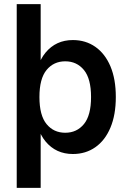

<svg xmlns="http://www.w3.org/2000/svg" viewBox="-20 -735 617 930"><path d="M333 11Q251 11 200.5 -50Q150 -111 150 -223V-307Q150 -419 200.5 -480Q251 -541 333 -541Q395 -541 442 -508Q489 -475 515 -413.5Q541 -352 541 -265Q541 -179 515 -117Q489 -55 442 -22Q395 11 333 11ZM61 175V-715H177V-402L161 -265L177 -130V175ZM296 -92Q352 -92 386.5 -134Q421 -176 421 -265Q421 -354 386.5 -396Q352 -438 296 -438Q240 -438 205.5 -396Q171 -354 171 -265Q171 -176 205.5 -134Q240 -92 296 -92Z"/></svg>

Font: Radio Canada Big Medium
Style: Regular
Weight: 500
Designer: Étienne Aubert Bonn
Foundry: Coppers and Brasses
Version: Version 1.001